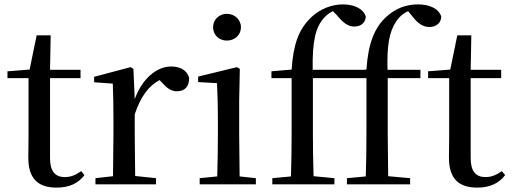

<svg xmlns="http://www.w3.org/2000/svg" viewBox="-20 -840 2332 875"><path d="M238 15C296 15 337 -5 365 -42L350 -60C323 -42 304 -33 275 -33C232 -33 208 -59 208 -119V-484H347V-522H208L211 -679H147L115 -523L14 -515V-484H110V-215C110 -178 109 -155 109 -122C109 -28 151 15 238 15Z M594 -319C621 -400 657 -448 707 -475L716 -466C740 -439 759 -424 786 -424C825 -424 842 -448 842 -485C833 -520 800 -537 760 -537C693 -537 627 -480 594 -388L588 -526L575 -534L409 -490V-465L494 -459C496 -410 497 -363 497 -295V-230L495 -37L415 -28V0H691V-28L596 -38L594 -230Z M1014 -655C1049 -655 1078 -680 1078 -716C1078 -751 1049 -777 1014 -777C979 -777 951 -751 951 -716C951 -680 979 -655 1014 -655ZM969 0H1146V-28L1072 -36L1070 -230V-382L1073 -526L1060 -534L883 -491V-466L969 -461C971 -411 973 -362 973 -294V-230C973 -176 972 -92 970 -36L890 -28V0Z M1646 0H1849V-28L1749 -37L1747 -230V-484H1896V-522H1746C1743 -634 1754 -694 1785 -742C1798 -762 1817 -779 1840 -789L1858 -767C1885 -732 1908 -717 1937 -717C1970 -717 1990 -737 1991 -764C1980 -802 1935 -820 1885 -820C1833 -820 1783 -803 1739 -762C1688 -714 1658 -645 1650 -523L1638 -522H1405C1403 -653 1418 -718 1459 -761C1471 -774 1484 -783 1497 -789L1516 -770C1546 -733 1568 -719 1595 -719C1627 -719 1646 -739 1647 -764C1636 -801 1593 -820 1543 -820C1493 -820 1437 -800 1395 -758C1341 -704 1317 -639 1309 -523L1217 -515V-484H1309V-230C1309 -166 1308 -101 1306 -36L1221 -28V0H1504V-28L1409 -37C1407 -101 1406 -166 1406 -230V-484H1650V-230C1650 -166 1649 -101 1647 -36L1561 -28V0Z M2155 15C2213 15 2254 -5 2282 -42L2267 -60C2240 -42 2221 -33 2192 -33C2149 -33 2125 -59 2125 -119V-484H2264V-522H2125L2128 -679H2064L2032 -523L1931 -515V-484H2027V-215C2027 -178 2026 -155 2026 -122C2026 -28 2068 15 2155 15Z"/></svg>

Font: Noto Serif CJK SC Medium
Style: Regular
Weight: 500
Designer: Ryoko NISHIZUKA 西塚涼子 (kana & ideographs); Frank Grießhammer (Latin, Greek & Cyrillic); Wenlong ZHANG 张文龙 (bopomofo); San
Foundry: Adobe
Version: Version 2.001;hotconv 1.1.0;makeotfexe 2.6.0